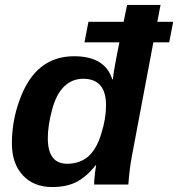

<svg xmlns="http://www.w3.org/2000/svg" viewBox="-20 -745 719 775"><path d="M368 -78H366Q330 -32 289.5 -11Q249 10 191 10Q116 10 72 -37.5Q28 -85 28 -166Q28 -257 59 -341Q122 -518 279 -518Q404 -518 433 -425H436Q438 -454 450 -514L462 -574H321L337 -657H479L493 -725H628L615 -657H679L663 -574H599L512 -113Q503 -66 498 0H360Q360 -28 368 -78ZM251 -84Q302 -84 337 -114Q371 -145 389 -206Q408 -266 408 -320Q408 -427 316 -427Q270 -427 238 -395Q206 -363 190 -301Q173 -238 173 -187Q173 -84 251 -84Z"/></svg>

Font: Libra Sans
Style: Bold Italic
Weight: 700
Italic angle: -12°
Foundry: Context Ltd
Version: Version 1.002